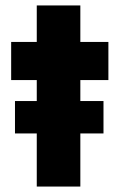

<svg xmlns="http://www.w3.org/2000/svg" viewBox="-20 -685 438 705"><path d="M275 -195V0H115V-195H35V-314H115V-391H21V-531H115V-665H275V-531H378V-391H275V-314H360V-195Z"/></svg>

Font: Our Lexend
Style: Bold
Weight: 700
Designer: Bonnie Shaver-Troup, Thomas Jockin
Foundry: Lexend
Version: Version 1.007